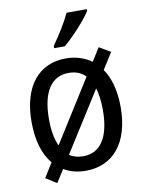

<svg xmlns="http://www.w3.org/2000/svg" viewBox="-90 -829 709 937"><g transform="rotate(-10 265.0 -360.5)"><path d="M216 -617V-606H269C312 -642 381 -716 406 -757V-766H306C285 -721 251 -666 216 -617ZM117 45 157 -18C188 1 225 10 266 10C399 10 486 -88 486 -267C486 -348 468 -413 436 -459L487 -540L431 -573L390 -508C355 -533 312 -547 263 -547C130 -547 45 -449 45 -270C45 -178 67 -107 107 -60L63 11ZM131 -269C131 -403 178 -475 264 -475C299 -475 327 -464 348 -442L155 -135C139 -169 131 -214 131 -269ZM265 -62C239 -62 216 -68 197 -81L384 -377C393 -348 398 -311 398 -268C398 -135 352 -62 265 -62Z"/></g></svg>

Font: Noto Sans Mono Condensed
Style: Regular
Weight: 400
Width: 3
Designer: Monotype Design Team
Foundry: Monotype Imaging Inc.
Version: Version 2.014